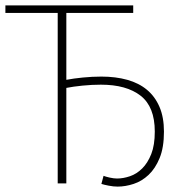

<svg xmlns="http://www.w3.org/2000/svg" viewBox="-28 -680 648 712"><path d="M408 12Q393 12 375 8.5Q357 5 348 2L356 -28Q363 -25 378.5 -21.5Q394 -18 406 -18Q429 -18 454 -26.5Q479 -35 499.5 -55.5Q520 -76 533 -109Q546 -142 546 -192Q546 -284 493.5 -325Q441 -366 346 -366Q313 -366 278 -362.5Q243 -359 218 -354V0H186V-632H-8V-660H466V-632H218V-384Q244 -389 279 -392.5Q314 -396 348 -396Q401 -396 444 -384Q487 -372 517 -347Q547 -322 563.5 -283.5Q580 -245 580 -192Q580 -133 564 -94Q548 -55 523 -31.5Q498 -8 467.5 2Q437 12 408 12Z"/></svg>

Font: Source Code Pro ExtraLight
Style: Regular
Weight: 200
Monospace: yes
Designer: Paul D. Hunt, Teo Tuominen
Foundry: Adobe Systems Incorporated
Version: Version 2.030;PS 1.000;hotconv 16.6.51;makeotf.lib2.5.65220